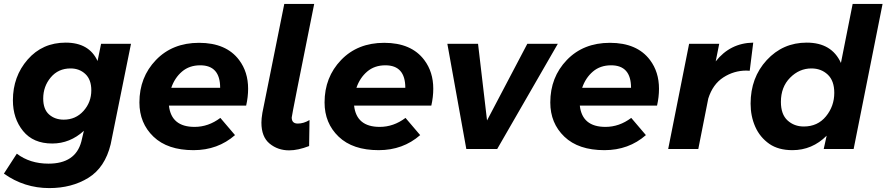

<svg xmlns="http://www.w3.org/2000/svg" viewBox="-35 -762 4534 982"><path d="M217 200Q89 200 -15 126L51 24Q118 75 213 75Q351 75 381 -38L394 -93Q323 -28 232 -28Q135 -28 83 -92Q31 -156 31 -249Q31 -371 106.5 -457.5Q182 -544 301 -544Q421 -544 464 -450L482 -538H635L531 -24Q502 95 417 147.5Q332 200 217 200ZM291 -150Q352 -150 392 -194.5Q432 -239 432 -300Q432 -355 401.5 -383.5Q371 -412 326 -412Q263 -412 224.5 -366Q186 -320 186 -258Q186 -203 216 -176.5Q246 -150 291 -150Z M955 6Q822 6 750 -63Q678 -132 678 -238Q678 -367 762.5 -455Q847 -543 983 -543Q1122 -543 1188 -455Q1234 -394 1234 -308Q1234 -266 1224 -222H829Q841 -113 960 -113Q1031 -113 1092 -159L1167 -71Q1079 6 955 6ZM1091 -313Q1091 -428 989 -428Q933.5 -428 896 -396Q858.5 -364 841 -313Z M1444 7Q1386 7 1344 -27.5Q1302 -62 1302 -135Q1302 -155 1307 -185L1419 -742H1572Q1457 -171 1457 -161Q1457 -130 1488 -130Q1518 -130 1548 -148L1546 -15Q1489 7 1444 7Z M1902 6Q1769 6 1697 -63Q1625 -132 1625 -238Q1625 -367 1709.5 -455Q1794 -543 1930 -543Q2069 -543 2135 -455Q2181 -394 2181 -308Q2181 -266 2171 -222H1776Q1788 -113 1907 -113Q1978 -113 2039 -159L2114 -71Q2026 6 1902 6ZM2038 -313Q2038 -428 1936 -428Q1880.5 -428 1843 -396Q1805.5 -364 1788 -313Z M2508 0H2350L2253 -538H2410L2456 -146L2662 -538H2818Z M3056.5 6Q2923.5 6 2851.5 -63Q2779.5 -132 2779.5 -238Q2779.5 -367 2864 -455Q2948.5 -543 3084.5 -543Q3223.5 -543 3289.5 -455Q3335.5 -394 3335.5 -308Q3335.5 -266 3325.5 -222H2930.5Q2942.5 -113 3061.5 -113Q3132.5 -113 3193.5 -159L3268.5 -71Q3180.5 6 3056.5 6ZM3192.5 -313Q3192.5 -428 3090.5 -428Q3035 -428 2997.5 -396Q2960 -364 2942.5 -313Z M3536.5 0H3382.5L3489.5 -538H3643.5L3625.5 -448Q3699.5 -542 3817.5 -544L3799.5 -400L3782.5 -401Q3718.5 -401 3664.5 -366Q3610.5 -331 3587.5 -258Z M4018 6Q3946.5 6 3900 -26Q3851.5 -60 3827.8 -113.8Q3804 -167.5 3804 -232Q3804 -365 3886.5 -454.5Q3969 -544 4091 -544Q4219 -544 4266 -440L4326 -742H4479L4331 0H4178L4193 -68Q4119 6 4018 6ZM4076 -115Q4147 -115 4189.5 -167Q4232 -219 4232 -287Q4232 -349 4198.5 -380.5Q4165 -412 4115 -412Q4053 -412 4006 -364.5Q3959 -317 3959 -241Q3959 -177 3993 -146Q4027 -115 4076 -115Z"/></svg>

Font: Argentum Sans SemiBold
Style: Italic
Weight: 600
Italic angle: -11°
Designer: Julieta Ulanovsky (font), Cristiano Sobral (main changes and remaster)
Foundry: Julieta Ulanovsky (font), Cristiano Sobral (main changes and remaster)
Version: Version 2.007;June 15, 2022;FontCreator 14.0.0.2814 64-bit; 